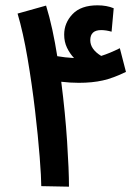

<svg xmlns="http://www.w3.org/2000/svg" viewBox="-20 -701 515 721"><path d="M276 -390Q327 -390 366.5 -399Q406 -408 453 -431L430 -520Q392 -501 360 -491Q319 -516 319 -550Q319 -588 360 -588Q378 -588 399 -582L407 -670Q381 -681 346 -681Q284 -681 252.5 -648Q221 -615 221 -571Q221 -544 231.5 -522Q242 -500 258 -483Q223 -485 195 -490Q187 -541 176.5 -589.5Q166 -638 153 -680L46 -650Q67 -579 83.5 -482Q100 -385 111.5 -287Q123 -189 129 -111.5Q135 -34 135 -2L239 0Q239 -62 232 -169.5Q225 -277 210 -394Q244 -390 276 -390Z"/></svg>

Font: Noto Sans Arabic UI ExtraCondensed Semi
Style: Regular
Weight: 600
Width: 3
Designer: Nadine Chahine - Monotype Design Team
Foundry: Monotype Imaging Inc.
Version: Version 1.900